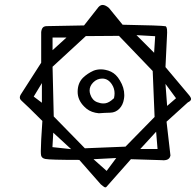

<svg xmlns="http://www.w3.org/2000/svg" viewBox="-20 -497 808 792"><path d="M422.9 269.5 520 159.7 645 163.6Q649.9 164.1 655 164.1Q660.2 164.1 666.5 162.6Q680.2 159.2 683.1 144.5L667 4.9L754.9 -74.7Q761.2 -77.6 764.6 -81.1Q768.1 -84.5 768.1 -88.4Q768.1 -95.2 758.3 -106.4L662.6 -220.2L668.5 -342.3Q669.4 -354 669.4 -362.5Q669.4 -371.1 668.9 -376Q667.5 -385.3 664.6 -387.7L663.1 -388.7Q647.5 -392.1 485.8 -395L429.2 -464.4Q414.6 -476.6 403.3 -476.6Q399.9 -476.6 396 -475.1Q391.6 -473.6 386.2 -467.8L326.7 -392.1L171.9 -389.2Q162.1 -388.7 157.2 -383.8Q151.4 -377.9 149.9 -364.7V-238.3L65.9 -107.4Q59.6 -97.2 63 -88.9Q64.9 -85 69.8 -80.6Q87.9 -64.9 154.8 2Q148.4 92.8 148.4 126Q148.4 138.2 149.4 143.6Q151.9 155.8 167 158.7Q186 162.6 303.7 162.6H307.1L395.5 263.2L405.3 271Q410.6 275.9 414.6 275.9Q418.5 275.9 422.9 269.5ZM419.9 208 365.7 159.7 459.5 154.8ZM558.6 117.7 624 46.4 629.9 117.7ZM273.4 118.2 196.3 109.9 199.7 50.3ZM497.6 107.9 330.1 114.7 201.7 -16.6 196.8 -221.7 334 -348.1 470.7 -349.1 609.9 -204.1 617.7 -14.6ZM492.7 -104.5Q492.7 -135.7 474.6 -165Q467.3 -177.7 457.5 -187.5Q440.4 -204.1 414.1 -209Q404.8 -210.9 396.5 -210.9Q378.9 -210.9 365.2 -205.1Q340.3 -193.8 322.3 -176.3Q300.3 -154.3 300.3 -118.2Q300.3 -84.5 327.1 -57.6Q332 -52.7 337.4 -48.3Q356.9 -32.7 387.7 -29.8Q411.1 -31.7 435.1 -32.2Q456.5 -32.7 471.9 -48.1Q487.3 -63.5 491.2 -88.4Q492.7 -96.7 492.7 -104.5ZM669.4 -60.1 662.6 -150.9 706.1 -91.8ZM152.8 -154.3V-73.2L119.1 -98.6ZM406.2 -70.3Q394 -70.3 380.4 -75.7Q360.4 -83.5 352.5 -107.4Q349.6 -115.7 349.6 -123.5Q349.6 -142.1 364.7 -157.2Q380.4 -172.9 401.9 -172.9Q426.3 -172.9 441.9 -148.4Q452.6 -131.8 452.6 -111.8Q452.6 -103 450.2 -91.8L448.2 -90.3Q430.2 -73.2 414.1 -70.8Q410.2 -70.3 406.2 -70.3ZM615.7 -279.3 543 -352.1 620.1 -347.7ZM196.8 -290V-342.3H254.4Z"/></svg>

Font: Bakudai
Style: ExtraLight
Weight: 200
Version: Version 1.48